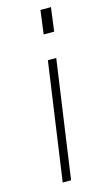

<svg xmlns="http://www.w3.org/2000/svg" viewBox="-111 -736 428 776"><g transform="rotate(-15 103.0 -348.5)"><path d="M50.5 0H85.5L155.5 -493H120.5ZM131 -598H175L188 -697H144Z"/></g></svg>

Font: HK Grotesk ExtraLight
Style: Italic
Weight: 200
Italic angle: -16°
Designer: Alfredo Marco Pradil
Foundry: Hanken Design Co.
Version: Version 3.001;FEAKit 1.0